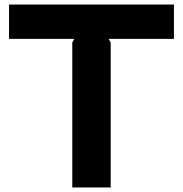

<svg xmlns="http://www.w3.org/2000/svg" viewBox="-20 -830 810 850"><path d="M750 -658H461L470 -642V0H300V-642L309 -658H20V-810H750Z"/></svg>

Font: TypoPRO Sinkin Sans
Style: 700 Bold
Weight: 700
Designer: Keith Bates
Foundry: K-Type
Version: Sinkin Sans (version 1.0)  by Keith Bates   •   © 2014   www